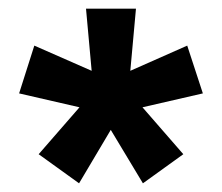

<svg xmlns="http://www.w3.org/2000/svg" viewBox="-20 -724 511 442"><path d="M235 -425 162 -302 69 -369 163 -477 24 -509 59 -619 191 -561 178 -704H293L280 -561L411 -619L447 -509L308 -477L402 -369L309 -302Z"/></svg>

Font: CBA Beacon Sans Extra Bold
Style: Regular
Weight: 800
Designer: Wei Huang
Foundry: Wei Huang
Version: Version 1.002